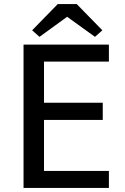

<svg xmlns="http://www.w3.org/2000/svg" viewBox="-20 -918 612 938"><path d="M512 0H95V-700H512V-617H195V-416H482V-332H195V-83H512ZM137 -770 262 -898H355L480 -770L444 -738L308 -836L173 -738Z"/></svg>

Font: Voces
Style: Regular
Weight: 400
Designer: Ana Paula Megda, Pablo Ugerman
Foundry: Ana Paula Megda, Pablo Ugerman
Version: Version 1.003